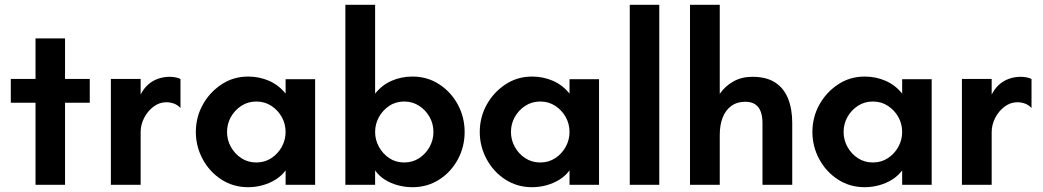

<svg xmlns="http://www.w3.org/2000/svg" viewBox="-20 -770 4344 800"><path d="M128 0V-342H25V-441H128V-610H251V-441H354V-342H251V0Z M442 0V-441H566V-376Q578 -400 596 -416.5Q614 -433 637.5 -441.5Q661 -450 687 -450Q697 -450 709.5 -448Q722 -446 732 -441V-320Q720 -333 704.5 -338.5Q689 -344 673 -344Q644 -344 619.5 -325.5Q595 -307 580.5 -278.5Q566 -250 566 -220V0Z M1014 10Q952 10 902.5 -22Q853 -54 824.5 -107Q796 -160 796 -220Q796 -281 824.5 -333Q853 -385 902.5 -418Q952 -451 1014 -451Q1060 -451 1100.5 -433.5Q1141 -416 1170 -380V-440H1293V0H1170V-60Q1153 -37 1128 -21.5Q1103 -6 1073.5 2Q1044 10 1014 10ZM1048 -93Q1083 -93 1110.5 -111Q1138 -129 1154 -158Q1170 -187 1170 -220Q1170 -254 1154 -282.5Q1138 -311 1110.5 -329Q1083 -347 1048 -347Q1013 -347 985.5 -329Q958 -311 942 -282.5Q926 -254 926 -220Q926 -187 942 -158Q958 -129 985.5 -111Q1013 -93 1048 -93Z M1699 10Q1668 10 1638 2Q1608 -6 1583.5 -21.5Q1559 -37 1543 -60V0H1419V-750H1543V-380Q1572 -416 1612 -433.5Q1652 -451 1699 -451Q1761 -451 1810.5 -418.5Q1860 -386 1888 -333.5Q1916 -281 1916 -220Q1916 -159 1888 -106.5Q1860 -54 1810.5 -22Q1761 10 1699 10ZM1664 -93Q1699 -93 1726.5 -111Q1754 -129 1770 -158Q1786 -187 1786 -220Q1786 -254 1770 -282.5Q1754 -311 1726.5 -329Q1699 -347 1664 -347Q1629 -347 1602 -329Q1575 -311 1559 -282.5Q1543 -254 1543 -220Q1543 -187 1559 -158Q1575 -129 1602 -111Q1629 -93 1664 -93Z M2197 10Q2135 10 2085.5 -22Q2036 -54 2007.5 -107Q1979 -160 1979 -220Q1979 -281 2007.5 -333Q2036 -385 2085.5 -418Q2135 -451 2197 -451Q2243 -451 2283.5 -433.5Q2324 -416 2353 -380V-440H2476V0H2353V-60Q2336 -37 2311 -21.5Q2286 -6 2256.5 2Q2227 10 2197 10ZM2231 -93Q2266 -93 2293.5 -111Q2321 -129 2337 -158Q2353 -187 2353 -220Q2353 -254 2337 -282.5Q2321 -311 2293.5 -329Q2266 -347 2231 -347Q2196 -347 2168.5 -329Q2141 -311 2125 -282.5Q2109 -254 2109 -220Q2109 -187 2125 -158Q2141 -129 2168.5 -111Q2196 -93 2231 -93Z M2604 0V-750H2727V0Z M2855 0V-750H2979V-379Q3001 -411 3035.5 -430.5Q3070 -450 3115 -450Q3173 -450 3209.5 -426.5Q3246 -403 3263.5 -359.5Q3281 -316 3281 -258V0H3157V-258Q3157 -284 3150 -304Q3143 -324 3127 -335Q3111 -346 3085 -346Q3051 -346 3027 -328.5Q3003 -311 2991 -280Q2979 -249 2979 -208V0Z M3583 10Q3521 10 3471.5 -22Q3422 -54 3393.5 -107Q3365 -160 3365 -220Q3365 -281 3393.5 -333Q3422 -385 3471.5 -418Q3521 -451 3583 -451Q3629 -451 3669.5 -433.5Q3710 -416 3739 -380V-440H3862V0H3739V-60Q3722 -37 3697 -21.5Q3672 -6 3642.5 2Q3613 10 3583 10ZM3617 -93Q3652 -93 3679.5 -111Q3707 -129 3723 -158Q3739 -187 3739 -220Q3739 -254 3723 -282.5Q3707 -311 3679.5 -329Q3652 -347 3617 -347Q3582 -347 3554.5 -329Q3527 -311 3511 -282.5Q3495 -254 3495 -220Q3495 -187 3511 -158Q3527 -129 3554.5 -111Q3582 -93 3617 -93Z M3988 0V-441H4112V-376Q4124 -400 4142 -416.5Q4160 -433 4183.5 -441.5Q4207 -450 4233 -450Q4243 -450 4255.5 -448Q4268 -446 4278 -441V-320Q4266 -333 4250.5 -338.5Q4235 -344 4219 -344Q4190 -344 4165.5 -325.5Q4141 -307 4126.5 -278.5Q4112 -250 4112 -220V0Z"/></svg>

Font: Teachers SemiBold
Style: Regular
Weight: 600
Version: Version 1.001